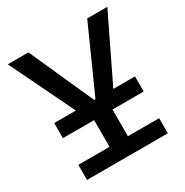

<svg xmlns="http://www.w3.org/2000/svg" viewBox="-162 -829 923 959"><g transform="rotate(-30 300.0 -349.0)"><path d="M67 0H533V-87H353V-241H533V-328H408L587 -698H471L305 -328H298L132 -698H13L192 -328H67V-241H247V-87H67Z"/></g></svg>

Font: IBM Mono Medium
Style: Regular
Weight: 500
Monospace: yes
Designer: Mike Abbink, Paul van der Laan, Pieter van Rosmalen
Foundry: Bold Monday
Version: Version 2.3